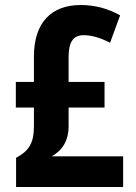

<svg xmlns="http://www.w3.org/2000/svg" viewBox="-20 -744 543 764"><path d="M301 -724C185 -724 115 -655 115 -519V-418H43V-316H115V-241C115 -171 92 -142 44 -116V0H470V-122H186C227 -145 253 -183 253 -242V-316H396V-418H253V-518C253 -579 273 -604 313 -604C344 -604 379 -594 418 -574L458 -683C410 -710 358 -724 301 -724Z"/></svg>

Font: Noto Sans Georgian Condensed Bold
Style: Regular
Weight: 700
Width: 3
Designer: Monotype Design Team, Akaki Razmadze
Foundry: Google LLC
Version: Version 2.005